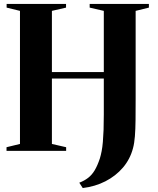

<svg xmlns="http://www.w3.org/2000/svg" viewBox="-20 -763 800 971"><path d="M398.5 188 381 161Q407 151 426 136.2Q445 121.5 459 98Q473 74.5 485 38.5Q490 22 494 1.5Q498 -19 500.2 -45.5Q502.5 -72 503.8 -106Q505 -140 505 -184V-366H242.5V-35L314.5 -18.5V0H13V-18.5L81 -35V-708L13.5 -724.5V-743H314V-724.5L242.5 -708V-398.5H505V-708L433.5 -724.5V-743H733V-724.5L666 -708V-265Q666 -204 665.5 -156.5Q665 -109 662.2 -73.8Q659.5 -38.5 652.5 -13Q638 42 601.8 84.5Q565.5 127 513.2 153.8Q461 180.5 398.5 188Z"/></svg>

Font: Merriweather 144pt
Style: Bold
Weight: 700
Version: Version 2.100